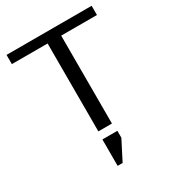

<svg xmlns="http://www.w3.org/2000/svg" viewBox="-200 -734 964 1065"><g transform="rotate(-30 282.5 -201.5)"><path d="M236 219V50H332V94L268 219ZM10 -622H555V-563H326V0H239V-563H10Z"/></g></svg>

Font: Sarpanch
Style: Regular
Weight: 400
Designer: Manushi Parikh (Devanagari and Latin), Jyotish Sonowal (Devanagari)
Foundry: Indian Type Foundry
Version: Version 2.004;PS 1.0;hotconv 1.0.78;makeotf.lib2.5.61930; tt